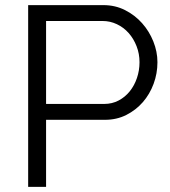

<svg xmlns="http://www.w3.org/2000/svg" viewBox="-20 -730 663 750"><path d="M90 0V-710H384Q430 -710 468.5 -690.5Q507 -671 535 -639.5Q563 -608 579 -568Q595 -528 595 -487Q595 -443 580 -402.5Q565 -362 538 -331Q511 -300 473.5 -281Q436 -262 390 -262H160V0ZM160 -324H387Q418 -324 443.5 -337.5Q469 -351 487 -373.5Q505 -396 515 -425.5Q525 -455 525 -487Q525 -520 513.5 -549.5Q502 -579 482.5 -601Q463 -623 436.5 -635.5Q410 -648 381 -648H160Z"/></svg>

Font: IngvarSans
Style: Regular
Weight: 400
Version: Version 1.000